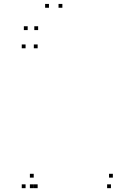

<svg xmlns="http://www.w3.org/2000/svg" viewBox="-20 -972 660 1002"><path d="M176.5 -720V-740H156.5V-720ZM113.5 -720V-740H93.5V-720ZM113.5 10V-10H93.5V10ZM176.5 10V-10H156.5V10ZM156 -45V-65H136V-45ZM156 10V-10H136V10ZM559 10V-10H539V10ZM569 -45V-65H549V-45ZM235.5 -931.5V-951.5H215.5V-931.5ZM305.5 -931.5V-951.5H285.5V-931.5ZM179 -815V-835H159V-815ZM124.5 -815V-835H104.5V-815Z"/></svg>

Font: Monaspace Argon Dots Var
Style: Regular
Weight: 400
Designer: Riley Cran and the Lettermatic Team
Version: Version 1.100 (Monaspace Argon Dots)